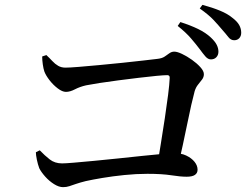

<svg xmlns="http://www.w3.org/2000/svg" viewBox="-20 -825 1040 792"><path d="M850 -580Q838 -580 827.5 -592Q817 -604 804 -622Q789 -642 768 -666.5Q747 -691 713 -718L724 -734Q765 -721 797 -705.5Q829 -690 850 -670Q867 -654 874 -640Q881 -626 881 -612Q881 -598 872.5 -589Q864 -580 850 -580ZM628 -137Q635 -180 643.5 -232.5Q652 -285 660 -338Q668 -391 673.5 -434.5Q679 -478 680 -503Q681 -515 670 -515Q657 -515 625 -512Q593 -509 552 -504Q511 -499 468 -493.5Q425 -488 390 -482.5Q355 -477 335 -473Q309 -467 289 -456.5Q269 -446 252 -446Q237 -446 218 -460.5Q199 -475 184 -494.5Q169 -514 163 -530Q159 -542 156.5 -559.5Q154 -577 154 -592L171 -598Q185 -585 196 -573Q207 -561 220 -553.5Q233 -546 250 -546Q266 -546 303.5 -549Q341 -552 389 -556.5Q437 -561 485.5 -566Q534 -571 572.5 -575.5Q611 -580 628 -582Q648 -584 659 -591.5Q670 -599 679 -605.5Q688 -612 699 -612Q711 -612 731 -602.5Q751 -593 771.5 -578.5Q792 -564 806.5 -548Q821 -532 821 -519Q821 -507 813.5 -497Q806 -487 797 -476Q788 -465 783 -449Q777 -427 769 -392Q761 -357 752.5 -314.5Q744 -272 734 -226.5Q724 -181 714 -137ZM240 -53Q223 -53 203 -65.5Q183 -78 166.5 -96.5Q150 -115 142 -131Q136 -147 132 -166.5Q128 -186 128 -197L144 -205Q164 -184 185 -167.5Q206 -151 236 -151Q250 -151 285 -154Q320 -157 368 -161.5Q416 -166 468 -171.5Q520 -177 567.5 -182Q615 -187 649.5 -190Q684 -193 695 -193Q726 -194 748 -183.5Q770 -173 782.5 -157.5Q795 -142 795 -125Q795 -111 784 -103.5Q773 -96 750 -96Q725 -96 686.5 -102Q648 -108 588 -108Q542 -108 493 -103Q444 -98 402.5 -91Q361 -84 334 -78Q310 -72 294 -66.5Q278 -61 266 -57Q254 -53 240 -53ZM946 -659Q932 -659 922 -672Q912 -685 896 -703Q881 -721 861.5 -742Q842 -763 804 -790L815 -805Q856 -794 887.5 -781Q919 -768 938 -752Q958 -737 966.5 -722Q975 -707 975 -690Q975 -676 967 -667.5Q959 -659 946 -659Z"/></svg>

Font: Noto Serif TC SemiBold
Style: Regular
Weight: 600
Version: Version 2.002-H1;hotconv 1.1.0;makeotfexe 2.6.0